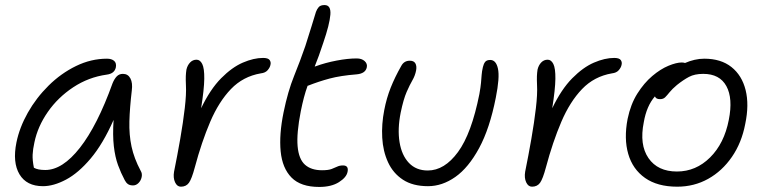

<svg xmlns="http://www.w3.org/2000/svg" viewBox="-20 -726 3028 759"><path d="M150 10Q85 10 57 -37Q29 -84 45 -163Q57 -222 90 -280.5Q123 -339 172 -387.5Q221 -436 280.5 -465Q340 -494 403 -494Q421 -494 431 -485.5Q441 -477 438 -460Q433 -435 402 -431Q330 -421 269.5 -381Q209 -341 169 -283.5Q129 -226 116 -163Q110 -136 109 -114.5Q108 -93 114 -63Q129 -54 159 -54Q227 -54 296 -142Q365 -230 425 -397Q432 -414 441.5 -424Q451 -434 466 -434Q486 -434 495.5 -416Q505 -398 501 -368Q493 -300 491.5 -246.5Q490 -193 500 -146.5Q510 -100 536 -51Q543 -40 540 -26Q537 -12 527.5 -2.5Q518 7 506 7Q493 7 485.5 1.5Q478 -4 473 -14Q458 -42 446.5 -73.5Q435 -105 430 -148Q425 -191 429 -252Q387 -157 338.5 -99.5Q290 -42 241 -16Q192 10 150 10Z M695 12Q680 12 672 -5.5Q664 -23 668 -47Q681 -111 692.5 -177Q704 -243 710.5 -299Q717 -355 715 -389Q714 -412 714.5 -425Q715 -438 717 -451Q721 -468 731.5 -479Q742 -490 757 -490Q771 -490 779.5 -473Q788 -456 787.5 -414.5Q787 -373 775 -298Q811 -373 854 -416.5Q897 -460 940 -478.5Q983 -497 1020 -497Q1040 -497 1046 -488.5Q1052 -480 1049 -469Q1047 -459 1038 -448.5Q1029 -438 1011 -436Q941 -424 893 -374Q845 -324 811 -244.5Q777 -165 750 -64Q738 -19 727 -3.5Q716 12 695 12Z M1242 13Q1169 13 1132.5 -24Q1096 -61 1089.5 -127.5Q1083 -194 1101 -282Q1118 -365 1142.5 -425.5Q1167 -486 1187 -544Q1203 -593 1212 -623.5Q1221 -654 1229 -679Q1233 -690 1240 -698Q1247 -706 1263 -706Q1289 -706 1286 -668Q1283 -630 1258 -557Q1249 -529 1240.5 -506Q1232 -483 1224 -463L1228 -464Q1266 -478 1310.5 -486.5Q1355 -495 1390 -495Q1410 -495 1421.5 -484.5Q1433 -474 1430 -460Q1425 -435 1389 -432Q1326 -427 1283 -415.5Q1240 -404 1197 -387Q1196 -387 1196 -387Q1188 -365 1181.5 -340.5Q1175 -316 1169 -286Q1152 -199 1156.5 -148Q1161 -97 1185.5 -75Q1210 -53 1253 -53Q1278 -53 1291 -58Q1304 -63 1313.5 -67.5Q1323 -72 1336 -72Q1359 -72 1354 -47Q1350 -25 1320 -6Q1290 13 1242 13Z M1672 10Q1612 10 1573 -15.5Q1534 -41 1514 -84.5Q1494 -128 1491 -181.5Q1488 -235 1499 -291Q1508 -338 1524.5 -379.5Q1541 -421 1566 -465Q1577 -486 1600 -486Q1616 -486 1622 -475.5Q1628 -465 1625 -448Q1621 -427 1610.5 -409Q1600 -391 1587.5 -362.5Q1575 -334 1564 -281Q1551 -216 1559.5 -164Q1568 -112 1596.5 -82Q1625 -52 1671 -52Q1737 -52 1790.5 -125Q1844 -198 1875 -354Q1880 -382 1881.5 -399Q1883 -416 1884 -430Q1885 -444 1889 -461Q1892 -474 1898 -481.5Q1904 -489 1918 -489Q1941 -489 1948.5 -454.5Q1956 -420 1940 -340Q1916 -218 1874 -140.5Q1832 -63 1780 -26.5Q1728 10 1672 10Z M2083 12Q2068 12 2060 -5.5Q2052 -23 2056 -47Q2069 -111 2080.5 -177Q2092 -243 2098.5 -299Q2105 -355 2103 -389Q2102 -412 2102.5 -425Q2103 -438 2105 -451Q2109 -468 2119.5 -479Q2130 -490 2145 -490Q2159 -490 2167.5 -473Q2176 -456 2175.5 -414.5Q2175 -373 2163 -298Q2199 -373 2242 -416.5Q2285 -460 2328 -478.5Q2371 -497 2408 -497Q2428 -497 2434 -488.5Q2440 -480 2437 -469Q2435 -459 2426 -448.5Q2417 -438 2399 -436Q2329 -424 2281 -374Q2233 -324 2199 -244.5Q2165 -165 2138 -64Q2126 -19 2115 -3.5Q2104 12 2083 12Z M2657 12Q2579 12 2530 -22.5Q2481 -57 2463.5 -117.5Q2446 -178 2461 -256Q2473 -314 2499.5 -356Q2526 -398 2558.5 -425.5Q2591 -453 2622.5 -466Q2654 -479 2675 -479Q2683 -479 2688 -477Q2706 -485 2725.5 -489.5Q2745 -494 2764 -494Q2830 -494 2871.5 -461Q2913 -428 2927.5 -370Q2942 -312 2926 -236Q2912 -162 2873.5 -106Q2835 -50 2779.5 -19Q2724 12 2657 12ZM2525 -243Q2507 -154 2543.5 -101Q2580 -48 2656 -48Q2731 -48 2787 -103.5Q2843 -159 2861 -252Q2878 -337 2851.5 -385.5Q2825 -434 2760 -434Q2726 -434 2703.5 -422Q2681 -410 2656 -390Q2637 -374 2627 -361.5Q2617 -349 2609.5 -341.5Q2602 -334 2589 -334Q2573 -334 2569 -345Q2536 -307 2525 -243Z"/></svg>

Font: Shantell Sans Normal
Style: Italic
Weight: 300
Italic angle: -11.31°
Designer: Stephen Nixon, Anya Danilova, Shantell Martin
Foundry: Arrow Type
Version: Version 1.008;[a672d596b]